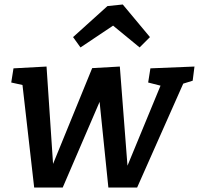

<svg xmlns="http://www.w3.org/2000/svg" viewBox="-20 -832 885 854"><path d="M649 -528 845 -536 837 -473 795 -460 590 2H462L423 -379L259 2H132L80 -454L30 -465L40 -528L187 -536L216 -103L390 -529L513 -536L547 -95L694 -451L639 -465ZM526 -812 647 -667 601 -621 483 -718 338 -621 305 -667 458 -805Z"/></svg>

Font: Bitter Pro SemiBold
Style: Italic
Weight: 600
Italic angle: -9°
Designer: Sol Matas, and Bitter project Authors
Foundry: Sol Matas
Version: Version 1.010